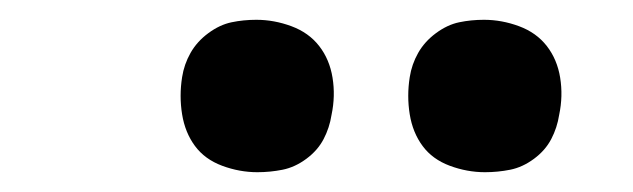

<svg xmlns="http://www.w3.org/2000/svg" viewBox="-20 -767 640 194"><path d="M470 -593Q452 -593 434.5 -599.5Q417 -606 407 -619.5Q397 -633 394 -651.5Q391 -670 394 -689Q396 -702 402.5 -713.5Q409 -725 420.5 -733.5Q432 -742 444 -744.5Q456 -747 469 -747Q487 -747 504.5 -740.5Q522 -734 532.5 -720.5Q543 -707 546 -688.5Q549 -670 545 -651Q543 -638 537 -626.5Q531 -615 519.5 -606.5Q508 -598 495.5 -595.5Q483 -593 470 -593ZM240 -593Q222 -593 204.5 -599.5Q187 -606 177 -619.5Q167 -633 164 -651.5Q161 -670 164 -689Q166 -702 172.5 -713.5Q179 -725 190.5 -733.5Q202 -742 214 -744.5Q226 -747 239 -747Q257 -747 274.5 -740.5Q292 -734 302.5 -720.5Q313 -707 316 -688.5Q319 -670 315 -651Q313 -638 307 -626.5Q301 -615 289.5 -606.5Q278 -598 265.5 -595.5Q253 -593 240 -593Z"/></svg>

Font: Iosevka Heavy Extended Oblique
Style: Regular
Weight: 900
Width: 7
Italic angle: -9°
Monospace: yes
Designer: Belleve Invis
Foundry: Belleve Invis
Version: Version 32.5.0; ttfautohint (v1.8.4)